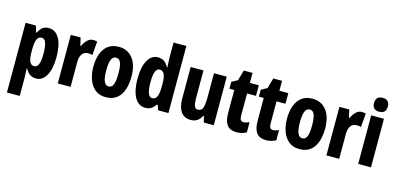

<svg xmlns="http://www.w3.org/2000/svg" viewBox="-84 -1315 4336 2101"><g transform="rotate(15 2084.0 -264.0)"><path d="M315 -560Q392 -560 434.5 -484.5Q477 -409 477 -273Q477 -141 434.5 -65.5Q392 10 319 10Q281 10 250.5 -9.5Q220 -29 199 -72H194Q198 -4 198 27V240H53V-550H170L191 -478H199Q225 -528 251.5 -544Q278 -560 315 -560ZM268 -438Q231 -438 214.5 -402.5Q198 -367 198 -287V-258Q198 -184 214.5 -149.5Q231 -115 267 -115Q330 -115 330 -272Q330 -438 268 -438Z M818 -560Q828 -560 838.5 -558.5Q849 -557 863 -553L850 -398Q832 -405 803 -405Q756 -405 733 -371.5Q710 -338 710 -279V0H565V-550H676L697 -461H704Q719 -497 748.5 -528.5Q778 -560 818 -560Z M1325 -276Q1325 -221 1313.5 -169.5Q1302 -118 1277 -77.5Q1252 -37 1210.5 -13.5Q1169 10 1108 10Q1034 10 986.5 -30Q939 -70 916 -135.5Q893 -201 893 -276Q893 -357 915.5 -421.5Q938 -486 986 -523Q1034 -560 1110 -560Q1208 -560 1266.5 -486.5Q1325 -413 1325 -276ZM1040 -274Q1040 -112 1109 -112Q1147 -112 1162.5 -153Q1178 -194 1178 -276Q1178 -358 1162.5 -398Q1147 -438 1109 -438Q1073 -438 1056.5 -398Q1040 -358 1040 -274Z M1558 10Q1479 10 1436.5 -66.5Q1394 -143 1394 -276Q1394 -409 1436 -484.5Q1478 -560 1553 -560Q1591 -560 1621 -540.5Q1651 -521 1673 -479H1678Q1676 -514 1674.5 -538.5Q1673 -563 1673 -578V-760H1818V0H1702L1682 -57H1673Q1648 -22 1622.5 -6Q1597 10 1558 10ZM1603 -111Q1639 -111 1656 -146.5Q1673 -182 1673 -261V-292Q1673 -366 1656.5 -400.5Q1640 -435 1603 -435Q1541 -435 1541 -277Q1541 -111 1603 -111Z M2332 -550V0H2219L2202 -69H2194Q2156 10 2072 10Q1999 10 1961 -43Q1923 -96 1923 -191V-550H2068V-237Q2068 -178 2079 -148.5Q2090 -119 2116 -119Q2162 -119 2174.5 -160Q2187 -201 2187 -274V-550Z M2636 -116Q2664 -116 2702 -133V-18Q2677 -4 2650 3Q2623 10 2591 10Q2516 10 2482.5 -35Q2449 -80 2449 -172V-430H2394V-508L2461 -545L2495 -663H2594V-550H2695V-430H2594V-175Q2594 -116 2636 -116Z M2970 -116Q2998 -116 3036 -133V-18Q3011 -4 2984 3Q2957 10 2925 10Q2850 10 2816.5 -35Q2783 -80 2783 -172V-430H2728V-508L2795 -545L2829 -663H2928V-550H3029V-430H2928V-175Q2928 -116 2970 -116Z M3519 -276Q3519 -221 3507.5 -169.5Q3496 -118 3471 -77.5Q3446 -37 3404.5 -13.5Q3363 10 3302 10Q3228 10 3180.5 -30Q3133 -70 3110 -135.5Q3087 -201 3087 -276Q3087 -357 3109.5 -421.5Q3132 -486 3180 -523Q3228 -560 3304 -560Q3402 -560 3460.5 -486.5Q3519 -413 3519 -276ZM3234 -274Q3234 -112 3303 -112Q3341 -112 3356.5 -153Q3372 -194 3372 -276Q3372 -358 3356.5 -398Q3341 -438 3303 -438Q3267 -438 3250.5 -398Q3234 -358 3234 -274Z M3861 -560Q3871 -560 3881.5 -558.5Q3892 -557 3906 -553L3893 -398Q3875 -405 3846 -405Q3799 -405 3776 -371.5Q3753 -338 3753 -279V0H3608V-550H3719L3740 -461H3747Q3762 -497 3791.5 -528.5Q3821 -560 3861 -560Z M4041 -768Q4119 -768 4119 -689Q4119 -611 4041 -611Q3963 -611 3963 -689Q3963 -768 4041 -768ZM4113 -550V0H3968V-550Z"/></g></svg>

Font: Noto Sans Thai ExtCond ExtBd
Style: Regular
Weight: 800
Width: 2
Designer: Monotype Design Team
Foundry: Monotype Imaging Inc.
Version: Version 2.002; ttfautohint (v1.8.4.7-5d5b)